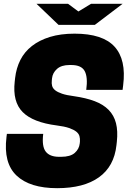

<svg xmlns="http://www.w3.org/2000/svg" viewBox="-20 -970 680 1004"><path d="M336 -950 390 -910 456 -950H621L476 -840H286L171 -950ZM277 -314Q152 -330 98.5 -384Q45 -438 57 -544L59 -562Q65 -614 86.5 -656.5Q108 -699 147 -729.5Q186 -760 241.5 -777Q297 -794 370 -794Q517 -794 579 -726Q641 -658 624 -524L621 -500H431Q440 -566 423 -598Q406 -630 353 -630H343Q301 -630 278 -609.5Q255 -589 252 -560L251 -550Q249 -534 252.5 -521Q256 -508 268.5 -498Q281 -488 304.5 -480Q328 -472 367 -467Q430 -458 475 -441Q520 -424 548 -395.5Q576 -367 586.5 -326Q597 -285 591 -229L589 -211Q577 -100 497.5 -43Q418 14 279 14Q136 14 66.5 -52Q-3 -118 14 -254L16 -270H206Q198 -205 219 -177.5Q240 -150 289 -150H299Q348 -150 371 -170.5Q394 -191 397 -220L398 -230Q399 -245 395.5 -258Q392 -271 379 -281.5Q366 -292 341.5 -300.5Q317 -309 277 -314Z"/></svg>

Font: Tanohe Sans Black
Style: Italic
Weight: 900
Designer: Village Type and Design LLC & Cristiano Sobral
Foundry: Cooper Hewitt Smithsonian Design Museum
Version: Version 1.00;January 12, 2020;FontCreator 12.0.0.2547 64-bit